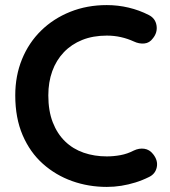

<svg xmlns="http://www.w3.org/2000/svg" viewBox="-20 -725 667 755"><path d="M565 -666Q591 -653 595.5 -625Q600 -597 581 -574Q568 -556 547.5 -554Q527 -552 506 -562Q482 -573 455.5 -579Q429 -585 400 -585Q346 -585 303.5 -568Q261 -551 231 -519.5Q201 -488 185.5 -445Q170 -402 170 -350Q170 -289 187.5 -244Q205 -199 236 -169Q267 -139 309 -124.5Q351 -110 400 -110Q427 -110 454 -115Q481 -120 506 -133Q527 -143 547.5 -140Q568 -137 582 -119Q602 -94 596.5 -67.5Q591 -41 566 -29Q540 -16 512.5 -7.5Q485 1 457 5.5Q429 10 400 10Q328 10 263.5 -13Q199 -36 148.5 -81Q98 -126 69 -193.5Q40 -261 40 -350Q40 -427 66.5 -492Q93 -557 141.5 -604.5Q190 -652 256 -678.5Q322 -705 400 -705Q444 -705 486 -695Q528 -685 565 -666Z"/></svg>

Font: Quicksand Variable Light
Style: Regular
Weight: 300
Designer: Andrew Paglinawan
Foundry: Andrew Paglinawan
Version: Version 3.004